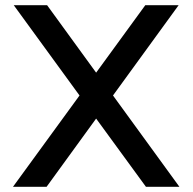

<svg xmlns="http://www.w3.org/2000/svg" viewBox="-20 -720 742 740"><path d="M30 0 286.5 -352 33 -700H161.5L350.5 -440L540 -700H668.5L415.5 -352L671.5 0H542.5L350.5 -263L159.5 0Z"/></svg>

Font: Urbanist SemiBold
Style: Regular
Weight: 600
Designer: Corey Hu
Foundry: Corey Hu
Version: Version 1.321; ttfautohint (v1.8.4.7-5d5b)